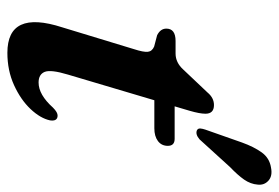

<svg xmlns="http://www.w3.org/2000/svg" viewBox="-138 -608 755 520"><g transform="rotate(90 240.0 -347.5)"><path d="M105.5 -387 75 -395Q57 -404 57 -420Q57 -445 90.5 -445H124.5Q149 -445 168 -466L230 -531.5Q244.5 -549 264 -549Q287.5 -549 287.5 -526Q287.5 -510.5 279.5 -483L267.5 -442.5H355.5Q374.5 -442.5 374.5 -424Q374.5 -407 361.5 -397.2Q348.5 -387.5 327 -387.5H251L181.5 -153.5Q167.5 -107 174.2 -90.5Q181 -74 203 -74Q236 -74 271 -113Q284 -126 293 -125.5Q308.5 -125 305.5 -105Q300 -79 274.8 -52.2Q249.5 -25.5 210 -7.5Q170.5 10.5 122.5 10.5Q5.5 10.5 53.5 -138L112.5 -332Q121 -358 119.8 -369.8Q118.5 -381.5 105.5 -387ZM365.5 -625Q377 -657 392.2 -678.2Q407.5 -699.5 433.5 -703.5Q456 -708 468.8 -696.5Q481.5 -685 479.5 -667.5Q478 -648 465.8 -630.5Q453.5 -613 432 -592.5L357 -510Q343 -498 332 -503Q327 -506 327.5 -512Q328 -518 330.5 -525.5Z"/></g></svg>

Font: Fraunces 72pt Soft SemiBold
Style: Italic
Weight: 600
Italic angle: -16°
Version: Version 1.000;[b76b70a41]